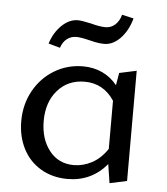

<svg xmlns="http://www.w3.org/2000/svg" viewBox="-48 -672 628 722"><g transform="rotate(5 265.5 -310.5)"><path d="M162 -484 118 -496Q131 -538 159.5 -565.5Q188 -593 220 -593Q235 -593 271 -585Q303 -576 326 -576Q346 -576 361.5 -589.5Q377 -603 384 -628L428 -618Q415 -571 387 -542Q359 -513 326 -513Q309 -513 290.5 -517Q272 -521 269 -522Q237 -530 220 -530Q200 -530 184.5 -518Q169 -506 162 -484ZM457 -423V-7L392 7L381 -64Q323 5 233 5Q176 5 132 -21Q88 -47 64.5 -93Q41 -139 41 -197Q41 -260 69.5 -311.5Q98 -363 147 -392.5Q196 -422 255 -422Q295 -422 328 -406.5Q361 -391 384 -362L392 -409ZM378 -121V-303Q337 -365 266 -365Q203 -365 164 -320.5Q125 -276 125 -205Q125 -137 159.5 -93Q194 -49 252 -49Q287 -49 320 -66.5Q353 -84 378 -121Z"/></g></svg>

Font: Ysabeau Infant Medium
Style: Regular
Weight: 500
Designer: Christian Thalmann (Catharsis Fonts)
Version: Version 0.003